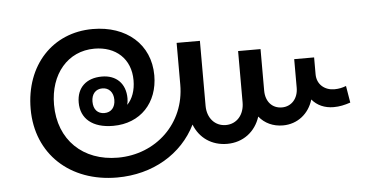

<svg xmlns="http://www.w3.org/2000/svg" viewBox="-43 -618 1323 682"><g transform="rotate(-5 619.0 -276.5)"><path d="M349 -10C477 -10 582 -73 632 -174C651 -125 694 -95 749 -95C806 -95 850 -129 867 -182C887 -157 917 -143 952 -143C1004 -143 1045 -176 1060 -226C1078 -204 1105 -192 1137 -192C1158 -192 1176 -196 1197 -203L1187 -263C1174 -258 1161 -255 1145 -255C1111 -255 1083 -277 1083 -314V-374H1012V-272C1012 -234 988 -207 954 -207C919 -207 896 -233 896 -272V-420H816V-237C816 -193 789 -162 750 -162C711 -162 684 -193 684 -236V-468H601V-319C601 -181 494 -80 358 -80C234 -80 148 -161 148 -287C148 -396 213 -473 308 -473C384 -473 437 -426 437 -349C437 -313 426 -283 407 -264C409 -271 410 -279 410 -287C410 -340 377 -372 326 -372C270 -372 236 -340 236 -287C236 -230 277 -194 351 -194C449 -194 512 -263 512 -360C512 -471 428 -543 308 -543C165 -543 64 -435 64 -279C64 -118 182 -10 349 -10ZM324 -242C300 -242 285 -258 285 -286C285 -313 300 -330 324 -330C347 -330 363 -313 363 -286C363 -259 348 -242 324 -242Z"/></g></svg>

Font: Noto Sans Lao Looped SemiCondensed
Style: Regular
Weight: 400
Width: 4
Designer: Mark Frömberg, Ben Mitchell
Foundry: The Fontpad Ltd
Version: Version 1.002